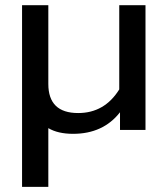

<svg xmlns="http://www.w3.org/2000/svg" viewBox="-20 -500 645 739"><path d="M64.9 219.2V-480H166V-176.8Q166 -64.9 280.8 -64.9Q382.3 -64.9 439 -155.8V-480H540V0H441.9V-67.9Q377 15.1 261.2 15.1Q203.1 15.1 166 -6.8V219.2Z"/></svg>

Font: Prompt
Style: Regular
Weight: 400
Designer: Katatrad Team
Foundry: CadsonDemak
Version: Version 1.000;PS 001.000;hotconv 1.0.88;makeotf.lib2.5.64775